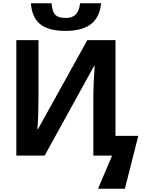

<svg xmlns="http://www.w3.org/2000/svg" viewBox="-20 -962 888 1187"><path d="M385 -771C537 -771 595 -839 605 -942H475C468 -873 435 -851 387 -851C330 -851 304 -869 299 -942H171C179 -835 233 -771 385 -771ZM586 205H752L835 -122H694V-714H520L215 -164H211C216 -218 218 -299 218 -361V-714H81V0H256L562 -555H565C561 -500 557 -414 557 -350V0H673Z"/></svg>

Font: Noto Sans Display
Style: Bold
Weight: 700
Designer: Monotype Design Team
Foundry: Monotype Imaging Inc.
Version: Version 1.900